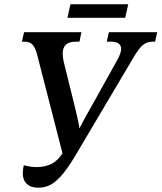

<svg xmlns="http://www.w3.org/2000/svg" viewBox="-20 -864 752 894"><path d="M159 10Q124 10 105 -7.5Q86 -25 86 -58Q86 -75 91 -95Q121 -86 151 -86Q184 -86 212 -97.5Q240 -109 260 -135L271 -150L153 -609Q145 -641 132 -655.5Q119 -670 93 -670H82L92 -714H359L350 -670H334Q301 -670 286.5 -655.5Q272 -641 272 -616Q272 -597 276 -579L330 -361Q336 -334 341 -313Q346 -292 350 -266Q363 -292 374.5 -313Q386 -334 401 -360L523 -579Q533 -597 538.5 -611Q544 -625 544 -636Q544 -670 496 -670H477L487 -714H712L702 -670H689Q665 -670 645.5 -654.5Q626 -639 599 -592L346 -165Q307 -97 276.5 -59Q246 -21 218.5 -5.5Q191 10 159 10ZM294 -781 308 -844H577L563 -781Z"/></svg>

Font: Noto Serif SemiCondensed Medium
Style: Italic
Weight: 500
Width: 4
Italic angle: -12°
Designer: Monotype Design Team
Foundry: Monotype Imaging Inc.
Version: Version 2.013